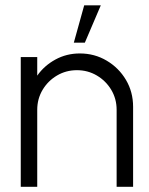

<svg xmlns="http://www.w3.org/2000/svg" viewBox="-20 -720 573 740"><path d="M493 -308.5V0H429.5V-297Q429.5 -339 408.8 -373.8Q388 -408.5 353.2 -429Q318.5 -449.5 276.5 -449.5Q234.5 -449.5 199.8 -429Q165 -408.5 144.2 -373.8Q123.5 -339 123.5 -297V0H60V-500H123.5V-428.5Q150.5 -467 193.5 -490.5Q236.5 -514 287.5 -514Q344.5 -514 391.2 -486.2Q438 -458.5 465.5 -412Q493 -365.5 493 -308.5ZM264.5 -555.5 304.5 -699.5H368.5L307 -555.5Z"/></svg>

Font: Urbanist Light
Style: Regular
Weight: 300
Designer: Corey Hu
Foundry: Corey Hu
Version: Version 1.330; ttfautohint (v1.8.4.7-5d5b)